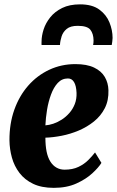

<svg xmlns="http://www.w3.org/2000/svg" viewBox="-20 -872 550 903"><path d="M457 -106Q444 -84.5 414.2 -57Q384.5 -29.5 339.2 -9Q294 11.5 233 11.5Q175.5 11.5 135.8 -7.5Q96 -26.5 71.5 -58.8Q47 -91 36 -130.8Q25 -170.5 24.5 -212Q24 -290 47.2 -355.5Q70.5 -421 112.5 -469Q154.5 -517 211.5 -543.8Q268.5 -570.5 334.5 -570.5Q388.5 -570.5 422.5 -554.2Q456.5 -538 472.8 -510.2Q489 -482.5 490 -448Q491.5 -399.5 472.8 -363Q454 -326.5 422 -300.8Q390 -275 350.5 -258.2Q311 -241.5 270 -233.5Q229 -225.5 193.5 -224.5Q193.5 -187 199.2 -159Q205 -131 216.8 -112.2Q228.5 -93.5 245.5 -83.8Q262.5 -74 283.5 -74Q321.5 -74 348.8 -87Q376 -100 395 -119Q414 -138 427 -155ZM299.5 -503Q271 -503 251.5 -481.8Q232 -460.5 219.8 -427Q207.5 -393.5 201.2 -355.2Q195 -317 193.5 -282.5Q210.5 -283.5 230.8 -290.2Q251 -297 270.5 -309.5Q290 -322 306.2 -340.5Q322.5 -359 331.8 -382.8Q341 -406.5 340 -435.5Q338.5 -469 328.2 -486Q318 -503 299.5 -503ZM175.5 -660.5Q175.5 -665 175.2 -669Q175 -673 175.5 -677.5Q175.5 -703.5 185.2 -733.8Q195 -764 216.5 -790.8Q238 -817.5 272.5 -834.5Q307 -851.5 356.5 -851.5Q413.5 -851.5 446.8 -827.2Q480 -803 494.8 -766.5Q509.5 -730 509.5 -693.5Q509 -685 508 -676.2Q507 -667.5 505.5 -660.5H418Q419 -666 419.5 -671.2Q420 -676.5 420 -682.5Q419.5 -713.5 405 -732Q390.5 -750.5 345.5 -750.5Q311.5 -750.5 294 -736.2Q276.5 -722 269.8 -701Q263 -680 262 -660.5Z"/></svg>

Font: Merriweather 20pt Black
Style: Italic
Weight: 900
Italic angle: -7.8°
Version: Version 2.101